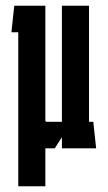

<svg xmlns="http://www.w3.org/2000/svg" viewBox="-20 -520 377 673"><path d="M139 133H44V-407H20L30 -500H139V-98Q139 -93 144 -93H197V-500H292V-93H307L317 0H197V-39L172 0H145Q142 0 139 0Z"/></svg>

Font: Karantina
Style: Regular
Weight: 400
Designer: Rony Koch
Foundry: Rony Koch
Version: Version 1.000; ttfautohint (v1.8.3)